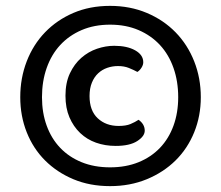

<svg xmlns="http://www.w3.org/2000/svg" viewBox="-20 -632 753 654"><path d="M49 -301Q49 -366 71 -423Q93 -480 133.5 -522Q174 -564 230 -588Q286 -612 355 -612Q423 -612 480 -588Q537 -564 578 -522Q619 -480 641.5 -423Q664 -366 664 -301Q664 -237 641.5 -181.5Q619 -126 578 -85.5Q537 -45 480 -21.5Q423 2 355 2Q286 2 230 -21.5Q174 -45 133.5 -85.5Q93 -126 71 -181.5Q49 -237 49 -301ZM355 -548Q301 -548 258 -529.5Q215 -511 185 -478.5Q155 -446 139 -400.5Q123 -355 123 -301Q123 -248 139 -204Q155 -160 185 -128.5Q215 -97 258 -79.5Q301 -62 355 -62Q409 -62 452 -79.5Q495 -97 525 -128.5Q555 -160 571 -204Q587 -248 587 -301Q587 -355 571 -400.5Q555 -446 525 -478.5Q495 -511 452 -529.5Q409 -548 355 -548ZM382 -407Q363 -407 345.5 -401Q328 -395 314.5 -382.5Q301 -370 293 -350.5Q285 -331 285 -305Q285 -255 313 -229Q341 -203 384 -203Q409 -203 424.5 -209.5Q440 -216 452 -224Q473 -209 473 -187Q473 -168 447.5 -151.5Q422 -135 374 -135Q338 -135 307 -146Q276 -157 253 -179Q230 -201 216.5 -232.5Q203 -264 203 -306Q203 -350 218 -382Q233 -414 257 -435Q281 -456 310.5 -466Q340 -476 369 -476Q413 -476 440.5 -460.5Q468 -445 468 -420Q468 -411 462 -401.5Q456 -392 448 -387Q435 -394 419 -400.5Q403 -407 382 -407Z"/></svg>

Font: Baloo Chettan 2 Medium
Style: Regular
Weight: 500
Designer: Maithili Shingre, Unnati Kotecha and Ek Type
Foundry: Ek Type
Version: Version 1.640;hotconv 1.0.111;makeotfexe 2.5.65597; ttfautoh